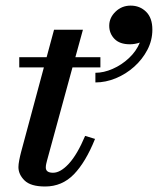

<svg xmlns="http://www.w3.org/2000/svg" viewBox="-20 -668 574 698"><path d="M377.1 -574.5Q377.1 -603.4 399.9 -625.5Q422.7 -647.6 455 -647.6Q488.3 -647.6 511.1 -625.3Q533.9 -603 533.9 -560.2Q533.9 -521.3 515.8 -486.8Q497.8 -452.4 467.9 -425.5Q437.9 -398.7 401.1 -383.5Q364.3 -368.3 326.8 -368.3V-403.4Q357.2 -403.4 389.7 -417.7Q422.3 -431.9 448.9 -456.9Q475.5 -481.8 488.3 -513.2Q470.2 -507 452.2 -507Q415.1 -507 396.1 -526.7Q377.1 -546.4 377.1 -574.5ZM325.5 -163Q291.5 -78.5 248.5 -34.2Q205.5 10 144 10Q91.5 10 69.2 -12Q47 -34 47 -60.5Q47 -70.5 50 -86Q53 -101.5 57 -116.5L139.5 -423H50V-460H149.5L176.5 -560H281.5L254 -460H345V-423H243.5L151 -84.5Q149.5 -79 148 -72.2Q146.5 -65.5 146.5 -59Q146.5 -40 173 -40Q200 -40 230.5 -73.2Q261 -106.5 289.5 -174Z"/></svg>

Font: Bodoni* 06pt Medium
Style: Italic
Weight: 500
Italic angle: -13°
Version: Version 2.3